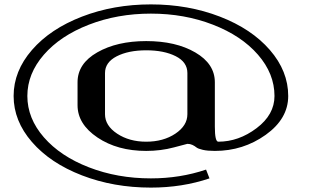

<svg xmlns="http://www.w3.org/2000/svg" viewBox="-20 -812 1415 874"><path d="M918 -40 933.6 0Q809.6 42 667 42Q497.1 42 353 -13.7Q209 -69.3 125.5 -165.5Q42 -261.7 42 -375Q42 -488.3 125.5 -584.5Q209 -680.7 353 -736.3Q497.1 -792 667 -792Q836.9 -792 981 -736.3Q1125 -680.7 1208.5 -584.5Q1292 -488.3 1292 -375Q1292 -271.5 1189.5 -198.2Q1086.9 -125 958 -125Q924.8 -125 903.3 -129.9Q881.8 -134.8 874 -141.1Q866.2 -147.5 856 -152.3Q845.7 -157.2 833 -157.2Q832 -157.2 772 -141.1Q711.9 -125 645.5 -125Q514.6 -125 423.8 -186Q333 -247.1 333 -333V-437.5Q333 -522.5 422.9 -573.7Q512.7 -625 645.5 -625Q780.3 -625 869.1 -573.2Q958 -521.5 958 -437.5V-235.4Q958 -167 973.6 -167Q1066.4 -167 1147.9 -228.5Q1229.5 -290 1229.5 -375Q1229.5 -476.6 1154.3 -563Q1079.1 -649.4 949.2 -699.7Q819.3 -750 667 -750Q514.6 -750 384.8 -699.7Q254.9 -649.4 179.7 -563Q104.5 -476.6 104.5 -375Q104.5 -273.4 179.7 -187Q254.9 -100.6 384.8 -50.3Q514.6 0 667 0Q799.8 0 918 -40ZM833 -292V-479.5Q833 -529.3 779.8 -556.2Q726.6 -583 645.5 -583Q564.5 -583 511.2 -555.7Q458 -528.3 458 -479.5V-292Q458 -240.2 513.2 -203.6Q568.4 -167 645.5 -167Q723.6 -167 778.3 -203.6Q833 -240.2 833 -292Z"/></svg>

Font: okolaks
Style: Bold
Weight: 600
Width: 8
Version: Version 000.6.0